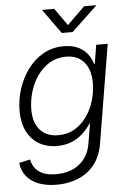

<svg xmlns="http://www.w3.org/2000/svg" viewBox="-62 -790 703 1048"><g transform="rotate(-5 289.0 -266.0)"><path d="M207 212.9Q148.9 212.9 106.7 196.3Q64.5 179.7 40.3 148.9Q16.1 118.2 12.2 76.2L72.8 63Q77.6 90.3 93.3 111.1Q108.9 131.8 137.5 143.6Q166 155.3 208.5 155.3Q284.7 155.3 335.4 115.5Q386.2 75.7 397.9 2.4L415.5 -104L412.1 -103.5Q393.1 -73.7 366.2 -49.6Q339.4 -25.4 304.7 -11.5Q270 2.4 227.5 2.4Q169.9 2.4 127.4 -22.7Q85 -47.9 61.8 -94.5Q38.6 -141.1 38.6 -205.1Q38.6 -266.6 57.4 -325.4Q76.2 -384.3 111.6 -432.4Q147 -480.5 197 -508.8Q247.1 -537.1 309.1 -537.1Q342.8 -537.1 369.1 -528.6Q395.5 -520 415 -504.6Q434.6 -489.3 447.3 -469Q460 -448.7 466.3 -426.3L470.2 -426.8L486.8 -529.3H549.8L460.9 8.3Q449.2 79.1 413.1 124.3Q377 169.4 323.5 191.2Q270 212.9 207 212.9ZM237.8 -55.7Q289.1 -55.7 328.4 -79.1Q367.7 -102.5 395 -141.4Q422.4 -180.2 436.3 -227.8Q450.2 -275.4 450.2 -324.7Q450.2 -395.5 415.8 -437.3Q381.3 -479 315.9 -479Q266.6 -479 227.1 -455.6Q187.5 -432.1 159.9 -392.8Q132.3 -353.5 117.7 -305.2Q103 -256.8 103 -207Q103 -135.7 138.7 -95.7Q174.3 -55.7 237.8 -55.7ZM275.9 -744.6 342.3 -649.9 439.5 -744.6H505.9L505.4 -742.7L364.7 -609.9H305.2L210 -742.7L210.4 -744.6Z"/></g></svg>

Font: Inter 24pt Light
Style: Italic
Weight: 300
Italic angle: -9.3988°
Designer: Rasmus Andersson
Foundry: rsms
Version: Version 4.001;git-66647c0bb